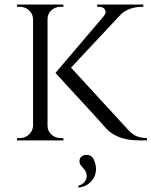

<svg xmlns="http://www.w3.org/2000/svg" viewBox="-20 -620 669 848"><path d="M281 -335 542 -51Q559 -31 578 -21Q597 -11 629 -10V0H592Q580 0 562.5 -1.5Q545 -3 524.5 -8.5Q504 -14 483.5 -25.5Q463 -37 445 -57Q445 -57 429.5 -74.5Q414 -92 389 -119.5Q364 -147 335.5 -177.5Q307 -208 282 -235.5Q257 -263 241 -280.5Q225 -298 225 -298ZM548 -593 272 -298H225L476 -593ZM613 -600V-590H609Q578 -590 551.5 -580Q525 -570 508 -550L440 -551Q451 -565 443.5 -577.5Q436 -590 418 -590H409V-600H609ZM190 -600V0H126V-600ZM128 -64V0H55V-10Q55 -10 61 -10Q67 -10 67 -10Q91 -10 108 -26Q125 -42 126 -64ZM187 -64H190Q190 -42 207 -26Q224 -10 249 -10Q249 -10 254.5 -10Q260 -10 260 -10V0H187ZM187 -536V-600H260V-590Q260 -590 254.5 -590Q249 -590 248 -590Q224 -590 207 -574.5Q190 -559 190 -536ZM128 -536H126Q125 -559 108 -574.5Q91 -590 67 -590Q67 -590 61 -590Q55 -590 55 -590V-600H128ZM331 92Q331 78 340.5 71Q350 64 362 64Q385 64 394.5 85.5Q404 107 404 126Q404 160 381 183Q358 206 327 208L325 201Q346 194 354.5 182Q363 170 363 158Q363 149 360 141Q357 133 352 128Q346 120 338.5 111.5Q331 103 331 92Z"/></svg>

Font: Cinzel
Style: Regular
Weight: 400
Designer: Natanael Gama
Version: Version 2.000